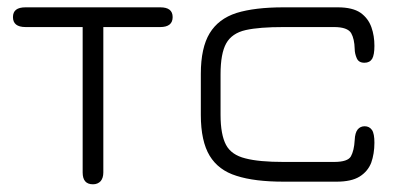

<svg xmlns="http://www.w3.org/2000/svg" viewBox="-20 -482 1073 511"><path d="M227.5 8.5C227.5 8.5 227.5 8.5 227.5 8.5C209 8.5 200 -2 200 -23C200 -23 200 -23 200 -23C200 -23 200 -410 200 -410C200 -410 48 -410 48 -410C25.5 -410 14.5 -419 14.5 -436.5C14.5 -436.5 14.5 -436.5 14.5 -436.5C14.5 -454 25.5 -462.5 48 -462.5C48 -462.5 48 -462.5 48 -462.5C48 -462.5 406.5 -462.5 406.5 -462.5C428.5 -462.5 439.5 -454 439.5 -436.5C439.5 -436.5 439.5 -436.5 439.5 -436.5C439.5 -419 428.5 -410 406.5 -410C406.5 -410 406.5 -410 406.5 -410C406.5 -410 255 -410 255 -410C255 -410 255 -23 255 -23C255 -13 252.5 -5.5 248 0C243 5.5 236 8.5 227.5 8.5Z M876 1.5C876 1.5 735 1.5 735 1.5C683.5 1.5 642 -3.5 609.5 -14C577 -24 553.5 -42 538 -67.5C522.5 -93 514.5 -129.5 514.5 -176C514.5 -176 514.5 -176 514.5 -176C514.5 -176 514.5 -285.5 514.5 -285.5C514.5 -332 522.5 -368 538 -393.5C553.5 -419 577 -437 609.5 -447.5C642 -457.5 683.5 -462.5 735 -462.5C735 -462.5 735 -462.5 735 -462.5C735 -462.5 879 -462.5 879 -462.5C905.5 -462.5 925.5 -457.5 939.5 -448C953.5 -438 963 -425 968.5 -409.5C974 -394 976.5 -377.5 976.5 -360C976.5 -360 976.5 -360 976.5 -360C976.5 -344 974.5 -332.5 970.5 -325.5C966 -318.5 959.5 -315 950 -315C950 -315 950 -315 950 -315C939.5 -315 933 -319 929.5 -327C926 -335 924 -343.5 924 -352C924 -352 924 -352 924 -352C923.5 -369.5 920.5 -383.5 914.5 -394C908 -404.5 893 -410 869 -410C869 -410 869 -410 869 -410C869 -410 735 -410 735 -410C692 -410 658.5 -407.5 634 -402C609.5 -396.5 592 -384.5 582 -366.5C572 -348.5 567 -321 567 -284.5C567 -284.5 567 -284.5 567 -284.5C567 -284.5 567 -176.5 567 -176.5C567 -141 572 -114.5 581.5 -96.5C591 -78.5 608.5 -66.5 633 -60.5C657.5 -54 691.5 -51 735 -51C735 -51 735 -51 735 -51C735 -51 869 -51 869 -51C893.5 -51 908.5 -56 914 -66C919.5 -76 923 -90.5 924 -109C924 -109 924 -109 924 -109C924.5 -122.5 927.5 -132 932 -137.5C936.5 -143 943 -146 950.5 -146C950.5 -146 950.5 -146 950.5 -146C959 -146 965.5 -142.5 970 -136C974.5 -129.5 976.5 -118 976.5 -102C976.5 -102 976.5 -102 976.5 -102C976.5 -82.5 973.5 -64.5 968 -49C962 -33.5 951.5 -21 937 -12C922.5 -3 902 1.5 876 1.5C876 1.5 876 1.5 876 1.5Z"/></svg>

Font: Jura-Fortis-Regular
Style: Regular
Weight: 500
Designer: Daniel Johnson, Alexei Vanyashin, Mirko Velimirovic
Foundry: Daniel Johnson
Version: ""